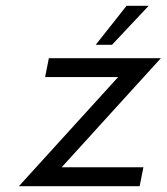

<svg xmlns="http://www.w3.org/2000/svg" viewBox="-20 -640 573 660"><path d="M386 -375H135L148 -440H533L192 -65H473L460 0H45ZM415 -620H491L365 -486H309Z"/></svg>

Font: Teachers[wght] Italic
Style: Regular
Weight: 400
Designer: Alfredo Marco Pradil & Chank Diesel
Version: Version 1.000;Glyphs 3.1.2 (3151)